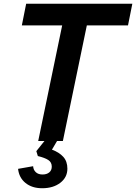

<svg xmlns="http://www.w3.org/2000/svg" viewBox="-20 -749 723 1020"><path d="M204 251Q150 251 115.5 223Q81 195 76 148L156 134Q157 153 170 165.5Q183 178 206 178Q228 178 241.5 167Q255 156 255 136Q255 113 236.5 101Q218 89 181 80L173 54L233 -21L289 -10L256 46Q294 60 316 84Q338 108 338 147Q338 193 300.5 222Q263 251 204 251ZM183 0 313 -627H444L314 0ZM96 -614 119 -729H683L660 -614Z"/></svg>

Font: Mona Sans ExtraLight SemiBold
Style: Italic
Weight: 600
Italic angle: -11.6951°
Version: Version 2.000